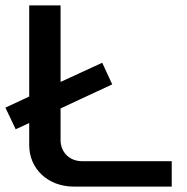

<svg xmlns="http://www.w3.org/2000/svg" viewBox="-20 -690 692 710"><path d="M0 -292 38 -212 88 -235V-153C88 -67 156 0 253 0H615V-94H283C237 -94 204 -127 204 -172V-289L395 -378L358 -458L204 -387V-670H88V-333Z"/></svg>

Font: LT Wave Medium
Style: Regular
Weight: 500
Designer: Daniel Lyons
Version: Version 2.5 (Glyphs App)